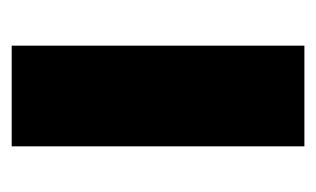

<svg xmlns="http://www.w3.org/2000/svg" viewBox="-126 -414 540 328"><g transform="rotate(90 144.0 -250.0)"><path d="M58 0V-500H230V0Z"/></g></svg>

Font: Assistant ExtraBold
Style: Regular
Weight: 800
Designer: Hebrew By Ben Nathan, Latin by Paul Hunt
Version: Version 2.001;PS 002.001;hotconv 1.0.88;makeotf.lib2.5.64775